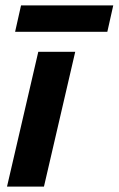

<svg xmlns="http://www.w3.org/2000/svg" viewBox="-20 -692 440 712"><path d="M259 -500 143 0H6L122 -500ZM400 -672 378 -574H36L58 -672Z"/></svg>

Font: Prodigy Sans SemiBold
Style: Italic
Weight: 600
Italic angle: -13°
Designer: Wei Huang
Foundry: Wei Huang
Version: Version 1.003; ttfautohint (v1.8.3)